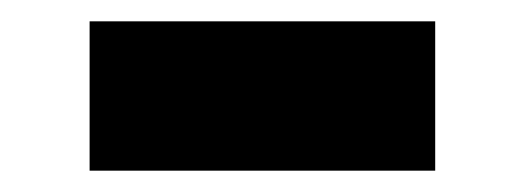

<svg xmlns="http://www.w3.org/2000/svg" viewBox="-20 -361 490 180"><path d="M64 -341H388V-201H64Z"/></svg>

Font: Muli Black
Style: Regular
Weight: 900
Designer: Vernon Adams
Foundry: Vernon Adams
Version: Version 2.001